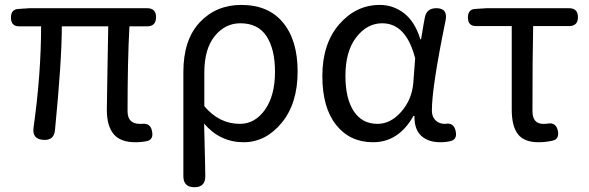

<svg xmlns="http://www.w3.org/2000/svg" viewBox="-20 -577 2443 796"><path d="M102.5 -543H589.8Q627 -543 627 -505.9Q627 -467.8 589.8 -467.8H516.6Q508.8 -326.2 508.8 -116.2Q508.8 -63.5 559.6 -63.5H567.4Q604.5 -68.4 610.4 -32.2Q617.2 1 589.8 7.8Q567.4 12.7 541 12.7Q479.5 12.7 451.2 -21Q422.9 -54.7 422.9 -122.1Q422.9 -148.4 425.3 -276.4Q427.7 -404.3 428.7 -467.8H236.3Q236.3 -327.1 208 -38.1Q204.1 5.9 160.2 2.9Q112.3 0 119.1 -47.9Q150.4 -271.5 150.4 -467.8H59.6Q25.4 -467.8 25.4 -503.9Q25.4 -539.1 57.6 -540Z M740.2 153.3V-278.3Q740.2 -412.1 808.1 -484.4Q876 -556.6 980.5 -556.6Q1092.8 -556.6 1153.3 -483.4Q1213.9 -410.2 1213.9 -280.3Q1213.9 -147.5 1147.5 -67.4Q1081.1 12.7 990.2 12.7Q892.6 12.7 826.2 -64.5Q831.1 123 831.1 150.4Q833 199.2 786.1 199.2Q740.2 199.2 740.2 153.3ZM827.1 -276.4V-136.7Q888.7 -63.5 974.6 -63.5Q1037.1 -63.5 1078.6 -122.1Q1120.1 -180.7 1120.1 -279.3Q1120.1 -373 1085 -426.8Q1049.8 -480.5 976.6 -480.5Q913.1 -480.5 870.1 -427.2Q827.1 -374 827.1 -276.4Z M1736.3 -477.5 1741.2 -503.9Q1748 -543 1789.1 -543Q1837.9 -543 1827.1 -491.2Q1770.5 -215.8 1770.5 -119.1Q1770.5 -92.8 1785.6 -78.1Q1800.8 -63.5 1824.2 -63.5H1826.2Q1861.3 -70.3 1869.1 -33.2Q1876 -1 1851.6 6.8Q1832 12.7 1805.7 12.7Q1754.9 12.7 1726.1 -14.2Q1697.3 -41 1698.2 -96.7H1694.3Q1632.8 12.7 1526.4 12.7Q1430.7 12.7 1373.5 -59.1Q1316.4 -130.9 1316.4 -261.7Q1316.4 -395.5 1386.2 -476.1Q1456.1 -556.6 1554.7 -556.6Q1610.4 -556.6 1655.3 -522Q1700.2 -487.3 1722.7 -414.1H1725.6ZM1693.4 -232.4Q1697.3 -283.2 1701.2 -335Q1664.1 -480.5 1564.5 -480.5Q1502 -480.5 1457 -422.4Q1412.1 -364.3 1412.1 -262.7Q1412.1 -168 1446.8 -115.7Q1481.4 -63.5 1544.9 -63.5Q1599.6 -63.5 1643.6 -113.8Q1687.5 -164.1 1693.4 -232.4Z M1998 -543H2338.9Q2376 -543 2376 -505.9Q2376 -468.8 2338.9 -468.8H2190.4Q2187.5 -345.7 2187.5 -116.2Q2187.5 -63.5 2232.4 -63.5Q2245.1 -63.5 2250 -64.5Q2285.2 -71.3 2293 -34.2Q2298.8 0 2271.5 5.9Q2242.2 12.7 2212.9 12.7Q2153.3 12.7 2127.4 -20.5Q2101.6 -53.7 2101.6 -122.1V-468.8H1954.1Q1919.9 -468.8 1919.9 -503.9Q1919.9 -539.1 1951.2 -540Z"/></svg>

Font: GenSenMaruGothic TW TTF Regular
Style: Regular
Weight: 400
Version: Version 1.301